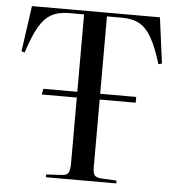

<svg xmlns="http://www.w3.org/2000/svg" viewBox="-52 -779 762 828"><g transform="rotate(5 329.0 -365.0)"><path d="M177 0V-12L247 -16Q267 -17 273.5 -29Q280 -41 280 -66V-354H128L133 -379H280V-714H215Q169 -714 138 -696.5Q107 -679 84 -638Q61 -597 39 -528L25 -532L53 -730H607L633 -532L618 -528Q597 -597 574.5 -638Q552 -679 521.5 -696.5Q491 -714 445 -714H379V-379H535V-354H379V-62Q379 -37 385.5 -27.5Q392 -18 413 -16L482 -12V0Z"/></g></svg>

Font: Display Regular
Style: Regular
Weight: 400
Designer: Latin by Veronika Burian and Jose Scaglione. Greek by Irene Vlachou. Cyrillic by Vera Evstafieva.
Foundry: TypeTogether
Version: Version 3.002